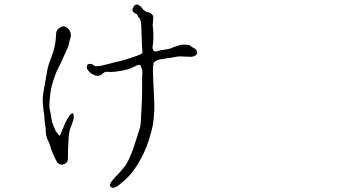

<svg xmlns="http://www.w3.org/2000/svg" viewBox="-20 -795 1540 878"><path d="M293 -144.5Q293 -143.6 292 -132.8Q291 -122.1 291 -105.5Q291 -88.9 291 -80.1Q291 -71.3 290 -64.5Q289.1 -57.6 286.1 -53.7Q283.2 -49.8 276.4 -45.9Q267.6 -41 260.7 -42Q249 -43.9 241.2 -52.7Q239.3 -55.7 228.5 -78.1Q224.6 -87.9 218.8 -100.6Q212.9 -113.3 210.9 -123Q208 -133.8 205.1 -140.6L198.2 -155.3Q189.5 -173.8 189.5 -195.3Q189.5 -213.9 186.5 -222.7Q184.6 -232.4 183.6 -248Q183.6 -263.7 180.7 -278.3Q178.7 -293.9 177.7 -301.8V-302.7Q177.7 -309.6 175.8 -328.1Q173.8 -351.6 181.6 -390.6Q189.5 -432.6 194.3 -461.9Q198.2 -491.2 210.9 -522.5Q227.5 -565.4 230.5 -585.9Q234.4 -606.4 234.4 -611.3Q235.4 -616.2 236.3 -631.8Q236.3 -649.4 241.2 -657.2Q246.1 -665 257.8 -670.9Q277.3 -681.6 294.9 -660.2Q309.6 -641.6 300.8 -616.2Q297.9 -608.4 295.9 -597.7Q294.9 -586.9 286.1 -569.3Q252 -492.2 246.6 -483.4Q241.2 -474.6 235.4 -460Q229.5 -445.3 219.7 -413.1Q212.9 -392.6 210.9 -371.1Q205.1 -332 206.1 -302.7L211.9 -273.4L217.8 -237.3Q217.8 -236.3 223.6 -223.1Q229.5 -210 234.4 -196.3L251 -174.8Q252.9 -168.9 266.1 -203.1Q279.3 -237.3 287.1 -250Q294.9 -262.7 298.8 -267.6Q302.7 -272.5 308.6 -276.4Q314.5 -280.3 316.4 -269.5Q318.4 -258.8 316.4 -251Q314.5 -243.2 311.5 -234.4Q308.6 -225.6 303.7 -213.9Q298.8 -202.1 295.9 -186.5Q293 -158.2 293 -144.5ZM680.7 -430.7Q684.6 -361.3 684.6 -347.7Q686.5 -298.8 685.5 -291Q683.6 -248 678.7 -221.7Q673.8 -195.3 660.2 -153.3Q650.4 -122.1 637.7 -95.7Q626 -70.3 610.4 -44.9Q596.7 -22.5 580.1 -2Q568.4 12.7 549.8 29.3Q531.2 45.9 520.5 53.7Q507.8 62.5 499 63.5Q491.2 64.5 485.4 58.6Q481.4 54.7 483.4 46.9Q486.3 39.1 496.1 27.3Q504.9 16.6 523.4 -2Q550.8 -33.2 555.7 -41Q569.3 -63.5 582 -95.7Q586.9 -106.4 604.5 -162.1Q620.1 -210 622.1 -218.8Q624 -229.5 627 -296.9Q629.9 -349.6 629.9 -381.8Q629.9 -412.1 629.9 -414.1Q629.9 -430.7 629.9 -444.3Q630.9 -451.2 630.9 -457Q630.9 -463.9 630.9 -468.8Q630.9 -473.6 627.9 -482.4Q625 -491.2 622.1 -496.1Q614.3 -502 598.6 -492.2Q593.8 -489.3 587.9 -488.3Q587.9 -487.3 582.5 -484.4Q577.1 -481.4 564 -478Q550.8 -474.6 536.6 -471.7Q522.5 -468.8 508.8 -467.3Q495.1 -465.8 486.3 -465.8Q482.4 -465.8 478 -466.3Q473.6 -466.8 469.7 -466.8Q462.9 -466.8 459 -464.8Q456.1 -463.9 454.1 -461.9Q451.2 -459 449.2 -458Q447.3 -457 439.5 -451.2Q433.6 -448.2 425.8 -448.2Q419.9 -448.2 411.1 -451.7Q402.3 -455.1 395 -460.9Q387.7 -466.8 382.3 -473.6Q377 -480.5 377 -487.3Q377 -492.2 379.4 -497.6Q381.8 -502.9 389.6 -502.9Q392.6 -502.9 395 -502.4Q397.5 -502 399.4 -502Q402.3 -502 407.2 -497.1Q409.2 -495.1 412.6 -493.7Q416 -492.2 420.9 -492.2Q431.6 -492.2 445.3 -495.1Q459 -498 473.6 -502Q489.3 -506.8 503.4 -509.8Q517.6 -512.7 528.3 -515.6Q535.2 -517.6 551.3 -522Q567.4 -526.4 583 -531.7Q598.6 -537.1 612.8 -542.5Q627 -547.9 629.4 -550.8Q631.8 -553.7 630.9 -563.5Q629.9 -575.2 628.9 -593.8L626 -676.8Q625 -702.1 618.2 -710.9Q609.4 -719.7 608.4 -727.5Q607.4 -730.5 594.7 -735.4Q593.8 -736.3 587.9 -742.2Q585.9 -745.1 585.9 -750Q585 -755.9 590.8 -764.6Q597.7 -774.4 605.5 -774.4Q610.4 -775.4 614.3 -771.5Q619.1 -768.6 624 -764.6Q628.9 -758.8 632.8 -753.9Q636.7 -749 639.6 -747.1Q641.6 -746.1 644.5 -744.1Q648.4 -742.2 649.4 -740.2Q650.4 -739.3 655.3 -739.3Q659.2 -739.3 663.1 -737.3Q668 -736.3 673.8 -730.5Q681.6 -723.6 680.7 -714.8Q680.7 -710 680.7 -705.1Q680.7 -701.2 679.7 -695.3Q678.7 -690.4 678.7 -686.5Q677.7 -682.6 678.7 -677.7Q684.6 -619.1 677.7 -579.1Q676.8 -572.3 681.6 -564.5Q683.6 -559.6 691.4 -559.6Q695.3 -559.6 697.3 -560.5Q701.2 -561.5 705.1 -562.5Q716.8 -566.4 728 -567.4Q739.3 -568.4 752 -571.3Q760.7 -573.2 769 -577.1Q777.3 -581.1 785.2 -583Q793 -585.9 801.3 -588.4Q809.6 -590.8 820.3 -590.8Q842.8 -590.8 847.7 -587.9Q857.4 -579.1 870.1 -573.2Q875 -571.3 877 -567.4Q881.8 -559.6 881.8 -557.6Q881.8 -545.9 872.6 -540.5Q863.3 -535.2 853.5 -535.2Q840.8 -535.2 828.6 -536.1Q816.4 -537.1 802.7 -537.1Q791 -537.1 780.3 -534.2Q775.4 -533.2 769.5 -532.2Q763.7 -531.2 756.8 -530.3Q746.1 -528.3 736.3 -527.3Q726.6 -526.4 716.8 -524.4Q690.4 -519.5 682.6 -507.8Q680.7 -504.9 681.6 -503.9Q683.6 -502 681.6 -499Q680.7 -498 679.7 -488.3Q678.7 -474.6 679.7 -460Z"/></svg>

Font: ToneOZ-YinPZ-Tsuipita-TC
Style: Regular
Weight: 400
Designer: ÂÆ£ÂøóÂáåJeffrey Xuan(jeffreyx@gmail.com, ToneOZ.com) ÈòøÂù§(cjkFonts)
Foundry: ToneOZ
Version: Version 0.24071